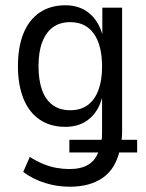

<svg xmlns="http://www.w3.org/2000/svg" viewBox="-20 -519 554 728"><path d="M244 189Q197 189 151.5 175Q106 161 68 133L93 76Q118 92 143.5 102.5Q169 113 194 117.5Q219 122 243 122Q288 122 315.5 105Q343 88 355 52L356 59H243V11H374L364 18Q366 10 366.5 1.5Q367 -7 367 -17V-156H369Q356 -100 319.5 -69Q283 -38 228 -38Q171 -38 130.5 -65.5Q90 -93 69 -145Q48 -197 48 -268Q48 -341 69 -392.5Q90 -444 130.5 -471.5Q171 -499 228 -499Q283 -499 320 -467.5Q357 -436 371 -378L368 -380V-490H443V-20Q443 -4 441.5 8Q440 20 438 30L428 11H500V59H424L434 50Q419 120 370.5 154.5Q322 189 244 189ZM246 -101Q286 -101 312.5 -120.5Q339 -140 353 -177Q367 -214 367 -266Q367 -347 336 -391Q305 -435 246 -435Q207 -435 180.5 -415.5Q154 -396 140 -359Q126 -322 126 -268Q126 -215 139.5 -177.5Q153 -140 180 -120.5Q207 -101 246 -101Z"/></svg>

Font: Nunito Sans 10pt Condensed
Style: Regular
Weight: 400
Width: 3
Designer: Vernon Adams
Foundry: Vernon Adams
Version: Version 3.101;gftools[0.9.27]